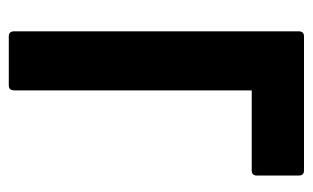

<svg xmlns="http://www.w3.org/2000/svg" viewBox="-154 -540 695 426"><g transform="rotate(90 193.0 -327.5)"><path d="M61 0Q50 0 50 -12V-643Q50 -655 61 -655H359Q370 -655 370 -643V-551Q370 -539 359 -539H181V-12Q181 0 170 0Z"/></g></svg>

Font: Sofia Sans Condensed ExtraBold
Style: Regular
Weight: 800
Designer: Botio Nikoltchev, Ani Petrova
Foundry: lettersoup
Version: Version 4.101